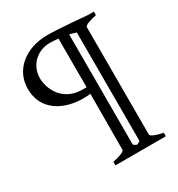

<svg xmlns="http://www.w3.org/2000/svg" viewBox="-178 -745 910 983"><g transform="rotate(-30 277.0 -254.0)"><path d="M366 86C349 79 347 74 347 71V-577L367 -572C373 -570 379 -568 386 -566V71C386 79 371 84 366 86ZM105 -458C105 -530 161 -589 239 -589C252 -589 269 -588 289 -586V-298H267C147 -298 105 -395 105 -458ZM444 71V-564C444 -576 485 -588 515 -594V-615H480C480 -615 318 -630 248 -630C120 -630 24 -554 24 -441C24 -314 131 -257 246 -257C272 -257 281 -258 289 -260L288 71C288 83 247 95 217 101V122H515V101C459 90 444 77 444 71Z"/></g></svg>

Font: Temporarium
Style: Regular
Weight: 400
Version: Version 1.1